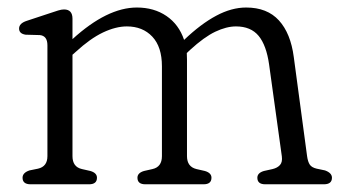

<svg xmlns="http://www.w3.org/2000/svg" viewBox="-20 -478 887 498"><path d="M168 -429.5V-376.5Q258 -458.5 335 -458.5Q379.5 -458.5 411.8 -436.5Q444 -414.5 457.5 -374.5Q501 -416 540.8 -437.2Q580.5 -458.5 618.5 -458.5Q673 -458.5 703.5 -425Q734 -391.5 742 -330L776.5 -73Q778.5 -58.5 783.5 -51Q788.5 -43.5 801.5 -40.5L823 -36Q841 -29.5 841 -17Q841 0 820 0H668Q647.5 0 647.5 -17Q647.5 -29.5 664.5 -34.5L687 -39.5Q699.5 -42.5 706.2 -50Q713 -57.5 711 -72.5L678 -310.5Q671 -360.5 650.8 -385Q630.5 -409.5 592 -409.5Q567.5 -409.5 538.5 -395.8Q509.5 -382 473 -348.5L464.5 -340.5Q465 -332 465 -323V-73Q465 -45.5 489.5 -39.5L511.5 -34.5Q528.5 -29.5 528.5 -17Q528.5 0 508 0H357Q336.5 0 336.5 -17Q336.5 -29.5 353.5 -34.5L375.5 -39.5Q400 -45 400 -73V-306Q400 -356.5 375 -383Q350 -409.5 309 -409.5Q280.5 -409.5 247.2 -393.8Q214 -378 176.5 -343.5L168 -336V-73Q168 -45 192.5 -39.5L214.5 -34.5Q231.5 -29.5 231.5 -17Q231.5 0 211 0H59.5Q38.5 0 38.5 -17Q38.5 -30 56.5 -36L78.5 -40.5Q103 -46 103 -73V-360.5Q103 -385 83.5 -387L46.5 -388Q29.5 -390.5 29.5 -404Q29.5 -417.5 49.5 -424L110 -444Q122 -448 130.8 -450.8Q139.5 -453.5 146 -453.5Q168 -453.5 168 -429.5Z"/></svg>

Font: Fraunces 72pt S100 Light
Style: Regular
Weight: 300
Version: Version 1.000; ttfautohint (v1.8.3)